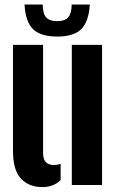

<svg xmlns="http://www.w3.org/2000/svg" viewBox="-20 -792 501 822"><path d="M35.5 -147.5V-600H164.5V-136.5Q164.5 -110 176.2 -97.8Q188 -85.5 212 -85.5Q225 -85.5 239.5 -90.5V-21Q209 9 162 9Q104 9 69.8 -27.2Q35.5 -63.5 35.5 -147.5ZM287.5 0V-600H417V0ZM225 -635.5Q154 -635.5 121.5 -667.2Q89 -699 85 -772.5H163Q163 -734.5 177.2 -718Q191.5 -701.5 225 -701.5Q258 -701.5 272.2 -718Q286.5 -734.5 287 -772.5H364.5Q360 -699 327.8 -667.2Q295.5 -635.5 225 -635.5Z"/></svg>

Font: Big Shoulders Stencil Display Thin ExtraBold
Style: Regular
Weight: 800
Version: Version 2.001